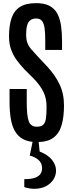

<svg xmlns="http://www.w3.org/2000/svg" viewBox="-20 -890 454 1216"><path d="M213.9 9.8Q161.1 9.8 127.2 -8.3Q93.3 -26.4 74.2 -60.1Q55.2 -93.8 47.9 -140.6Q40.5 -187.5 40.5 -245.6V-326.2H149.4V-239.3Q149.4 -157.7 161.9 -122.6Q174.3 -87.4 213.9 -87.4Q240.7 -87.4 253.9 -100.1Q267.1 -112.8 271 -140.6Q274.9 -168.5 274.9 -214.4Q274.9 -268.1 254.6 -308.8Q234.4 -349.6 195.3 -390.1L135.7 -449.7Q110.8 -476.1 88.1 -506.1Q65.4 -536.1 51.3 -573.7Q37.1 -611.3 37.1 -659.2Q37.1 -725.1 52.2 -772.5Q67.4 -819.8 104.7 -845Q142.1 -870.1 209.5 -870.1Q261.7 -870.1 293.9 -852.8Q326.2 -835.4 343.3 -803.2Q360.4 -771 366.7 -726.1Q373 -681.2 373 -625.5V-573.7H266.6V-632.8Q266.6 -679.7 262.5 -710.7Q258.3 -741.7 246.1 -757.3Q233.9 -772.9 209.5 -772.9Q186.5 -772.9 172.4 -762.2Q158.2 -751.5 151.9 -729.2Q145.5 -707 145.5 -671.9Q145.5 -640.6 153.1 -619.6Q160.6 -598.6 176.5 -579.8Q192.4 -561 215.3 -536.6L278.8 -468.8Q327.1 -417.5 356.2 -357.9Q385.3 -298.3 385.3 -222.2Q385.3 -148.4 370.1 -96.7Q355 -44.9 317.9 -17.6Q280.8 9.8 213.9 9.8ZM197.3 305.7Q165.5 305.7 133.8 294.9V244.6Q180.2 244.6 204.3 234.9Q228.5 225.1 237.5 209.2Q246.6 193.4 246.6 175.3Q246.6 142.1 222.7 122.1Q198.7 102.1 168.5 95.7L188 0H224.1L231 69.8Q283.2 89.8 309.1 122.3Q335 154.8 335 190.4Q335 220.2 318.4 246.6Q301.8 272.9 271 289.3Q240.2 305.7 197.3 305.7Z"/></svg>

Font: Antonio SemiBold
Style: Regular
Weight: 600
Designer: Vernon Adams
Foundry: Vernon Adams
Version: Version 1.002